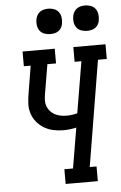

<svg xmlns="http://www.w3.org/2000/svg" viewBox="-62 -997 657 1040"><g transform="rotate(-5 266.5 -477.0)"><path d="M252 0V-80H299L336 -299Q318 -295 300.5 -293Q283 -291 265 -291Q237 -291 210 -297Q183 -303 160.5 -316.5Q138 -330 121 -350.5Q104 -371 95.5 -397Q87 -423 88.5 -451.5Q90 -480 95 -508L119 -655H82V-735H257V-655H210L183 -495Q180 -478 179.5 -461Q179 -444 184.5 -429Q190 -414 200.5 -402Q211 -390 225 -382.5Q239 -375 255.5 -371.5Q272 -368 289 -368Q304 -368 319 -370Q334 -372 348 -376L395 -655H358V-735H533V-655H485L390 -80H427V0ZM440 -816Q424 -816 408.5 -821.5Q393 -827 383.5 -839.5Q374 -852 371.5 -868.5Q369 -885 372 -902Q374 -913 380 -924Q386 -935 396 -942Q406 -949 417.5 -951.5Q429 -954 440 -954Q457 -954 472 -948.5Q487 -943 496.5 -930.5Q506 -918 508.5 -901.5Q511 -885 508 -868Q507 -857 501 -846Q495 -835 485 -828Q475 -821 463.5 -818.5Q452 -816 440 -816ZM240 -816Q224 -816 208.5 -821.5Q193 -827 183.5 -839.5Q174 -852 171.5 -868.5Q169 -885 172 -902Q174 -913 180 -924Q186 -935 196 -942Q206 -949 217.5 -951.5Q229 -954 240 -954Q257 -954 272 -948.5Q287 -943 296.5 -930.5Q306 -918 308.5 -901.5Q311 -885 308 -868Q307 -857 301 -846Q295 -835 285 -828Q275 -821 263.5 -818.5Q252 -816 240 -816Z"/></g></svg>

Font: Iosevka Curly Slab MdObl
Style: Regular
Weight: 500
Italic angle: -9°
Monospace: yes
Designer: Belleve Invis
Foundry: Belleve Invis
Version: Version 11.0.0; ttfautohint (v1.8.3)